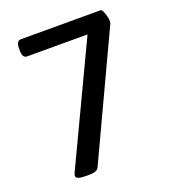

<svg xmlns="http://www.w3.org/2000/svg" viewBox="-130 -796 794 894"><g transform="rotate(-20 267.5 -349.0)"><path d="M141 2Q94 2 94 -16Q94 -20 98 -30L375 -615H76Q53 -615 53 -651V-664Q53 -700 76 -700H471Q476 -700 481 -689.5Q486 -679 490 -664Q494 -649 494 -638Q494 -632 492 -626L206 -15Q197 2 160 2Z"/></g></svg>

Font: Asap Medium
Style: Regular
Weight: 500
Designer: Pablo Cosgaya
Foundry: Omnibus-Type
Version: Version 3.001; ttfautohint (v1.8.3)